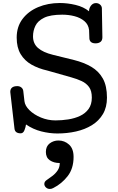

<svg xmlns="http://www.w3.org/2000/svg" viewBox="-20 -869 777 1269"><path d="M358.9 13.2Q307.1 13.2 252.9 -0.5Q198.7 -14.2 151.9 -46.4Q149.9 -29.8 141.8 -8.8Q133.8 12.2 116.7 12.2Q79.1 12.2 75.7 -19L47.9 -261.2Q47.9 -299.8 94.7 -299.8Q109.4 -299.8 120.6 -291.3Q131.8 -282.7 133.8 -268.1L141.6 -200.2Q145 -169.9 174.8 -140.6Q204.6 -111.3 250.5 -92.3Q296.4 -73.2 346.7 -73.2Q388.7 -73.2 431.2 -79.8Q473.6 -86.4 508.8 -102.8Q543.9 -119.1 565.4 -148.7Q586.9 -178.2 586.9 -224.1Q586.9 -268.6 568.6 -293.7Q550.3 -318.8 519.8 -333Q489.3 -347.2 452.6 -357.4L292.5 -402.8Q233.9 -416 188.2 -441.9Q142.6 -467.8 116.5 -511.2Q90.3 -554.7 90.3 -620.6Q90.3 -692.4 128.7 -743.4Q167 -794.4 231.9 -821.8Q296.9 -849.1 375.5 -849.1Q426.8 -849.1 479.7 -836.4Q532.7 -823.7 568.4 -794.4Q568.4 -814.9 581.3 -831.8Q594.2 -848.6 614.3 -848.6Q628.9 -848.6 640.1 -839.8Q651.4 -831.1 653.3 -816.4L656.7 -622.6Q656.7 -601.6 644 -592Q631.3 -582.5 611.8 -582.5Q574.2 -582.5 570.8 -613.3L568.8 -669.9Q564.5 -707 537.8 -729.5Q511.2 -752 472.4 -762Q433.6 -772 391.6 -772Q313 -772 271.2 -751.5Q229.5 -731 213.9 -698.2Q198.2 -665.5 198.2 -628.4Q198.2 -581.1 231.2 -552Q264.2 -522.9 329.6 -506.8L469.7 -472.2Q534.2 -456.1 583.3 -427.5Q632.3 -398.9 659.7 -350.1Q687 -301.3 687 -223.6Q687 -160.2 660.2 -115Q633.3 -69.8 587.2 -41.5Q541 -13.2 482.2 0Q423.3 13.2 358.9 13.2ZM309.6 379.9Q293.9 379.9 283.4 369.6Q272.9 359.4 272.9 346.7Q272.9 331.5 288.1 321.3Q307.1 308.6 327.1 293.2Q347.2 277.8 361.1 257.1Q375 236.3 375 208.5Q335.4 208.5 309.3 190.4Q283.2 172.4 283.2 135.3Q283.2 97.7 308.6 78.6Q334 59.6 366.2 59.6Q406.7 59.6 436.5 86.7Q466.3 113.8 466.3 168Q466.3 245.1 427 295.4Q387.7 345.7 332.5 373.5Q321.3 379.9 309.6 379.9Z"/></svg>

Font: Cutive
Style: Regular
Weight: 400
Version: Version 1.100; ttfautohint (v1.8.4.7-5d5b)